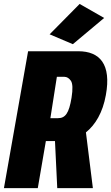

<svg xmlns="http://www.w3.org/2000/svg" viewBox="-58 -977 577 997"><path d="M-37.6 0H138.2L180.2 -244.6H227.5L239.3 0H424.3L388.2 -289.6C437 -328.6 475.6 -392.6 491.7 -483.4C521 -643.6 460 -710.9 348.6 -710.9H87.9ZM242.7 -363.3H203.6L237.3 -578.1H276.4C289.1 -578.1 300.3 -571.3 310.1 -557.6C319.3 -543.9 320.8 -514.6 313.5 -469.7C300.3 -389.2 281.7 -363.3 242.7 -363.3ZM320.3 -747.6 482.9 -883.8 355.5 -956.5 199.7 -798.8Z"/></svg>

Font: Roboto Flex Super Cond Black
Style: Italic
Weight: 900
Width: 3
Italic angle: -10°
Designer: Berlow after Robertson
Foundry: Google
Version: Version 3.200;Glyphs 3.3 (3311)